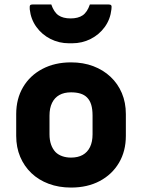

<svg xmlns="http://www.w3.org/2000/svg" viewBox="-20 -833 640 865"><path d="M300 -552Q355 -552 400 -535Q445 -518 478 -487Q511 -456 529 -413.5Q547 -371 547 -319V-221Q547 -152 516 -99.5Q485 -47 429.5 -17.5Q374 12 300 12Q245 12 199.5 -5Q154 -22 121.5 -53Q89 -84 71 -126.5Q53 -169 53 -221V-319Q53 -388 84 -440.5Q115 -493 171 -522.5Q227 -552 300 -552ZM300 -417Q269 -417 247.5 -405Q226 -393 214.5 -369.5Q203 -346 203 -312V-228Q203 -202 210 -182Q217 -162 230 -148Q242 -136 260 -129.5Q278 -123 300 -123Q331 -123 352.5 -135Q374 -147 385.5 -170.5Q397 -194 397 -228V-312Q397 -341 391 -361Q385 -381 372 -394Q360 -406 342 -411.5Q324 -417 300 -417ZM298 -750Q332 -750 352.5 -764Q373 -778 385 -813Q406 -813 426.5 -813Q447 -813 468 -813Q478 -813 481 -809Q484 -805 482 -791Q477 -746 452 -711.5Q427 -677 388.5 -657.5Q350 -638 305 -638H291Q246 -638 207.5 -657.5Q169 -677 144 -711.5Q119 -746 114 -791Q113 -805 115.5 -809Q118 -813 128 -813Q149 -813 169.5 -813Q190 -813 211 -813Q223 -778 243.5 -764Q264 -750 298 -750Z"/></svg>

Font: Recursive ExtraBold
Style: Regular
Weight: 800
Version: Version 1.085